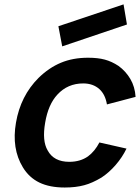

<svg xmlns="http://www.w3.org/2000/svg" viewBox="-20 -842 640 878"><path d="M560.5 -730 264.5 -630 247 -722 545 -822ZM469 -364.5Q461.5 -410 434.5 -434.5Q405.5 -460.5 360.5 -460.5Q289.5 -460.5 242.5 -409.5Q200.5 -364.5 186.5 -281Q172 -197.5 198 -154Q226 -102 297 -102Q347 -102 382.5 -127Q414 -150.5 434.5 -190.5L558.5 -162.5Q539.5 -123 509.2 -88Q479 -53 444 -30Q423 -17.5 403.5 -8.8Q384 0 365 5Q326.5 15.5 276 15.5Q207 15.5 160 -7.2Q113 -30 84.5 -77Q32.5 -162.5 53 -281Q74 -403.5 156 -485.5Q204 -532.5 258.8 -555.2Q313.5 -578 382.5 -578Q427.5 -578 459 -569.5Q491 -561 522 -540.5Q555 -516.5 576 -481Q597 -445.5 600 -399Z"/></svg>

Font: Russisch Sans
Style: Bold Italic
Weight: 700
Italic angle: -10°
Designer: Michael Sharanda (font) & Cristiano Sobral (main changes)
Foundry: Michael Sharanda
Version: Version 2.00;September 8, 2020;FontCreator 13.0.0.2681 64-bi